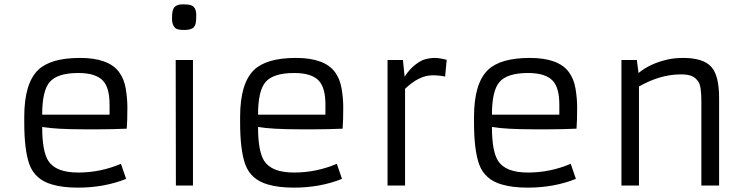

<svg xmlns="http://www.w3.org/2000/svg" viewBox="-20 -859 3455 889"><path d="M564 -30.8Q462.9 9.8 340.8 9.8Q270 9.8 220.7 -4.9Q142.1 -27.3 116.2 -97.7Q92.3 -163.6 92.3 -293V-317.9Q92.3 -472.7 156.7 -535.2Q214.8 -590.8 350.6 -590.8Q482.9 -590.8 531.2 -525.4Q554.7 -493.7 562.3 -448.5Q569.8 -403.3 569.8 -362.3Q569.8 -298.3 566.9 -263.2Q498 -260.3 443.4 -260.3Q443.4 -260.3 364.7 -260.3Q241.7 -260.3 175.3 -271Q175.3 -158.7 203.6 -114.3Q238.3 -60.1 341.8 -60.1Q445.3 -60.1 540 -100.6ZM487.3 -328.1V-375Q487.3 -451.7 457.5 -484.4Q424.3 -521 342.8 -521Q245.1 -521 209.5 -478.5Q175.3 -438 175.3 -328.1Z M833 -720.2Q800.3 -720.2 791 -729.5Q776.4 -744.6 776.4 -771.2Q776.4 -797.9 779.5 -809.3Q782.7 -820.8 789.1 -827.1Q800.8 -838.9 825 -838.9Q849.1 -838.9 859.6 -836.4Q870.1 -834 877 -827.1Q888.7 -815.4 888.7 -788.8Q888.7 -762.2 886 -750.7Q883.3 -739.3 877 -732.4Q864.7 -720.2 833 -720.2ZM793.5 -581.1H873.5V0H794.4Z M1563.5 -30.8Q1462.4 9.8 1340.3 9.8Q1269.5 9.8 1220.2 -4.9Q1141.6 -27.3 1115.7 -97.7Q1091.8 -163.6 1091.8 -293V-317.9Q1091.8 -472.7 1156.2 -535.2Q1214.4 -590.8 1350.1 -590.8Q1482.4 -590.8 1530.8 -525.4Q1554.2 -493.7 1561.8 -448.5Q1569.3 -403.3 1569.3 -362.3Q1569.3 -298.3 1566.4 -263.2Q1497.6 -260.3 1442.9 -260.3Q1442.9 -260.3 1364.3 -260.3Q1241.2 -260.3 1174.8 -271Q1174.8 -158.7 1203.1 -114.3Q1237.8 -60.1 1341.3 -60.1Q1444.8 -60.1 1539.6 -100.6ZM1486.8 -328.1V-375Q1486.8 -451.7 1457 -484.4Q1423.8 -521 1342.3 -521Q1244.6 -521 1209 -478.5Q1174.8 -438 1174.8 -328.1Z M1982.9 -510.3Q1920.4 -510.3 1855.5 -447.8V0H1774.4V-581.1H1845.7L1853.5 -503.9Q1876.5 -539.6 1903.1 -559.6Q1929.7 -579.6 1946.8 -584Q1971.2 -590.8 1993.2 -590.8Q2015.1 -590.8 2048.3 -582L2041 -504.4Q2016.1 -510.3 1982.9 -510.3Z M2646.5 -30.8Q2545.4 9.8 2423.3 9.8Q2352.5 9.8 2303.2 -4.9Q2224.6 -27.3 2198.7 -97.7Q2174.8 -163.6 2174.8 -293V-317.9Q2174.8 -472.7 2239.3 -535.2Q2297.4 -590.8 2433.1 -590.8Q2565.4 -590.8 2613.8 -525.4Q2637.2 -493.7 2644.8 -448.5Q2652.3 -403.3 2652.3 -362.3Q2652.3 -298.3 2649.4 -263.2Q2580.6 -260.3 2525.9 -260.3Q2525.9 -260.3 2447.3 -260.3Q2324.2 -260.3 2257.8 -271Q2257.8 -158.7 2286.1 -114.3Q2320.8 -60.1 2424.3 -60.1Q2527.8 -60.1 2622.6 -100.6ZM2569.8 -328.1V-375Q2569.8 -451.7 2540 -484.4Q2506.8 -521 2425.3 -521Q2327.6 -521 2292 -478.5Q2257.8 -438 2257.8 -328.1Z M3132.3 -514.6Q3037.1 -514.6 2938.5 -458.5V0H2857.4V-581.1H2928.7L2936.5 -521Q2989.7 -564.5 3068.8 -583Q3101.1 -590.8 3144.5 -590.8Q3188 -590.8 3221.2 -580.8Q3254.4 -570.8 3273.9 -548.8Q3309.6 -509.3 3309.6 -404.8V0H3227.5V-389.6Q3227.5 -460 3213.9 -480.2Q3200.2 -500.5 3181.4 -507.6Q3162.6 -514.6 3132.3 -514.6Z"/></svg>

Font: Armata
Style: Regular
Weight: 400
Designer: Viktoriya Grabowska
Foundry: Viktoriya Grabowska
Version: Version 1.002